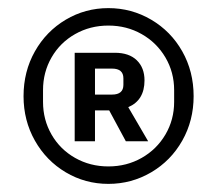

<svg xmlns="http://www.w3.org/2000/svg" viewBox="-20 -766 535 473"><path d="M38 -529Q38 -590 66 -639.5Q94 -689 142 -717.5Q190 -746 247 -746Q304 -746 352.5 -717.5Q401 -689 429 -639.5Q457 -590 457 -529Q457 -469 429 -419.5Q401 -370 352.5 -341.5Q304 -313 247 -313Q190 -313 142 -341.5Q94 -370 66 -419.5Q38 -469 38 -529ZM409 -515V-544Q409 -588 387.5 -624.5Q366 -661 329 -682Q292 -703 247 -703Q202 -703 165 -682Q128 -661 107 -624.5Q86 -588 86 -544V-515Q86 -471 107 -434.5Q128 -398 165 -377Q202 -356 247 -356Q292 -356 329 -377Q366 -398 387.5 -434.5Q409 -471 409 -515ZM164 -418V-636H263Q298 -636 317 -617.5Q336 -599 336 -568Q336 -519 296 -502L345 -418H290L249 -494H214V-418ZM256 -533Q284 -533 284 -557V-573Q284 -597 256 -597H214V-533Z"/></svg>

Font: IBM Plex Sans JP Medium
Style: Regular
Weight: 500
Designer: Mike Abbink; Paul van der Laan; Pieter van Rosmalen; Wujin Sim; Yejin Wi; Jinhee Kim; Boomi Park; Yona Kim; Kichan Ma
Foundry: Sandoll Inc.
Version: Version 1.001